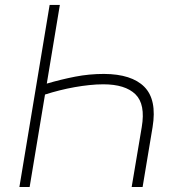

<svg xmlns="http://www.w3.org/2000/svg" viewBox="-20 -747 736 767"><path d="M178.3 -727.3H219.1L166.9 -413Q223.7 -429.7 280 -440.7Q336.3 -451.7 395.6 -451.7Q506 -451 556.5 -400.2Q607.6 -348.7 589.5 -239L549.7 0H506L546.2 -239Q561.8 -330.6 521 -370.4Q480.1 -410.2 392.8 -410.2Q365.8 -410.2 336.8 -407.1Q307.9 -404.1 278.1 -398.8Q248.2 -393.5 218.4 -386Q188.6 -378.6 159.8 -369.3L98.4 0H57.5Z"/></svg>

Font: Inter P Extra Light
Style: Italic
Weight: 200
Italic angle: 9.39999°
Designer: Rasmus Andersson
Foundry: rsms
Version: Version 3.018;git-588b23468